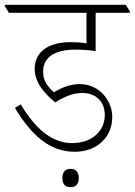

<svg xmlns="http://www.w3.org/2000/svg" viewBox="-46 -642 559 797"><path d="M264 -12C359 -12 420 -75 420 -156C420 -191 407 -222 385 -248C360 -276 325 -293 285 -293C249 -293 214 -281 178 -259C152 -282 133 -306 133 -345C133 -402 178 -436 267 -436C295 -436 321 -434 351 -430V-589H493V-595L476 -622H-26V-616L-9 -589H313V-462C290 -466 268 -467 248 -467C152 -467 98 -425 98 -356C98 -299 140 -252 183 -217C229 -245 261 -256 295 -256C352 -256 389 -221 389 -165C389 -99 337 -48 253 -48C168 -48 99 -110 40 -209L16 -194C84 -81 160 -12 264 -12ZM247 135C269 135 281 122 281 97C281 72 269 59 247 59C224 59 213 73 213 97C213 122 225 135 247 135Z"/></svg>

Font: Noto Serif Devanagari SemiCondensed ExtraLight
Style: Regular
Weight: 200
Width: 4
Designer: Universal Thirst, Indian Type Foundry and the Monotype Design Team
Foundry: Monotype Imaging Inc.
Version: Version 2.004